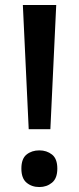

<svg xmlns="http://www.w3.org/2000/svg" viewBox="-20 -734 315 767"><path d="M181.2 -217.8H94.7L71.3 -713.9H204.6ZM65.4 -60.5Q65.4 -100.1 86.2 -116.7Q106.9 -133.3 137.2 -133.3Q166.5 -133.3 187.7 -116.7Q209 -100.1 209 -60.5Q209 -21.5 187.7 -4.2Q166.5 13.2 137.2 13.2Q106.9 13.2 86.2 -4.2Q65.4 -21.5 65.4 -60.5Z"/></svg>

Font: Open Sans SemiBold
Style: Regular
Weight: 600
Designer: Monotype Design Team
Foundry: Monotype Imaging Inc.
Version: Version 3.003; ttfautohint (v1.8.4)